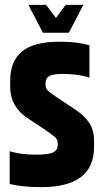

<svg xmlns="http://www.w3.org/2000/svg" viewBox="-20 -767 428 792"><path d="M157 -632 97 -747H170L211 -693L251 -747H324L264 -632ZM208 -370 289 -316Q327 -291 347.5 -261Q368 -231 368 -186V-161Q368 5 150 5Q74 5 20 -8V-143Q67 -129 127 -129Q181 -129 199.5 -138.5Q218 -148 218 -167V-176Q218 -191 208 -200.5Q198 -210 161 -235L93 -280Q22 -328 22 -408V-434Q22 -514 70.5 -554.5Q119 -595 227 -595Q301 -595 349 -580V-447Q304 -462 239 -462Q197 -462 182.5 -453Q168 -444 168 -424V-416Q168 -404 175.5 -395.5Q183 -387 208 -370Z"/></svg>

Font: Khand Black
Style: Regular
Weight: 900
Designer: Sanchit Sawaria and Jyotish Sonowal (Devanagari), Satya Rajpurohit (Latin)
Foundry: Indian Type Foundry
Version: Version 2.000;PS 1.0;hotconv 1.0.79;makeotf.lib2.5.61930